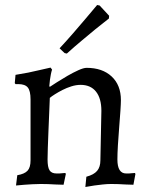

<svg xmlns="http://www.w3.org/2000/svg" viewBox="-20 -735 602 767"><path d="M325 -29Q355 -37 368 -52.5Q381 -68 381 -94L385 -292Q385 -342 363.5 -369Q342 -396 302 -396Q284 -396 265 -390Q246 -384 229.5 -375.5Q213 -367 199.5 -358.5Q186 -350 179 -344Q178 -318 176.5 -282Q175 -246 173.5 -210Q172 -174 171 -143.5Q170 -113 170 -98Q170 -67 178 -54.5Q186 -42 206 -42Q211 -42 217 -42Q223 -42 228 -43Q234 -43 241 -44L243 -40L234 3Q218 3 202 2Q188 1 172.5 0.5Q157 0 143 0Q127 0 109.5 1Q92 2 78 3Q60 5 44 6L49 -35Q78 -40 90 -53Q102 -66 102 -94V-338Q102 -372 91 -385.5Q80 -399 53 -399H42L39 -403L42 -436Q68 -440 93 -445Q118 -450 138 -455Q161 -460 182 -465L188 -457Q185 -448 183 -437Q181 -428 179.5 -416Q178 -404 177 -391L179 -388Q188 -394 207.5 -406.5Q227 -419 249.5 -432Q272 -445 293 -454.5Q314 -464 326 -464Q389 -464 426 -429.5Q463 -395 463 -335Q463 -322 461 -291.5Q459 -261 456 -225Q453 -189 451 -154.5Q449 -120 449 -98Q449 -42 484 -42Q489 -42 495 -42Q501 -42 506 -43Q512 -43 519 -44L521 -40L513 3Q498 3 482 2Q468 1 453 0.5Q438 0 424 0Q408 0 390 2Q372 4 357 6Q339 9 321 12ZM415 -661Q389 -641 362 -619Q338 -599 308.5 -574.5Q279 -550 247 -521L238 -523L218 -542Q245 -571 271.5 -601.5Q298 -632 320 -658Q345 -687 368 -715L378 -713L416 -672Z"/></svg>

Font: Alegreya
Style: Regular
Weight: 400
Designer: Juan Pablo del Peral
Foundry: Juan Pablo del Peral
Version: Version 1.003